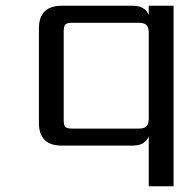

<svg xmlns="http://www.w3.org/2000/svg" viewBox="-20 -505 670 666"><path d="M232 -59H462Q480 -59 488 -67Q496 -75 496 -94V-391Q496 -410 488 -418Q480 -426 462 -426H232Q212 -426 206.5 -420Q201 -414 201 -395V-90Q201 -70 206.5 -64.5Q212 -59 232 -59ZM496 -485H582V141H496V-32Q483 0 441 0H194Q115 0 115 -79V-406Q115 -485 194 -485H441Q483 -485 496 -453Z"/></svg>

Font: Sarpanch
Style: Regular
Weight: 400
Designer: Manushi Parikh (Devanagari and Latin), Jyotish Sonowal (Devanagari)
Foundry: Indian Type Foundry
Version: Version 2.004;PS 1.0;hotconv 1.0.78;makeotf.lib2.5.61930; tt